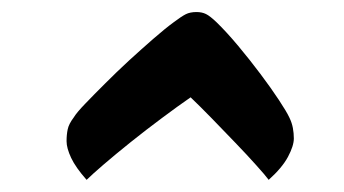

<svg xmlns="http://www.w3.org/2000/svg" viewBox="-20 -672 572 319"><path d="M123.9 -373.2Q105.8 -393.6 98.2 -409.7Q90.6 -425.9 90.6 -437.4Q90.6 -448.4 92.5 -457.2Q94.3 -466 102.6 -477Q107.4 -485 121.5 -499.6Q135.5 -514.2 154.5 -533.1Q173.4 -552.1 194.2 -571.3Q215.1 -590.4 234.7 -607.5Q254.3 -624.6 268.8 -635.2Q281.4 -644.7 288.7 -648.4Q295.9 -652 306.5 -652Q315.5 -652 322.2 -648.7Q328.8 -645.5 339.6 -635.2Q356.6 -618.7 375.9 -595.6Q395.2 -572.5 412.8 -549Q430.4 -525.6 443.3 -506Q456.3 -486.4 461 -476.2Q465 -467.9 466.6 -459.3Q468.2 -450.7 468.2 -442Q468.2 -429.7 458.5 -411.5Q448.8 -393.3 426.4 -373.2Q420.9 -380.7 406.1 -397.1Q391.4 -413.6 371.4 -434.4Q351.4 -455.2 331.8 -475.4Q312.2 -495.5 296.7 -510.3Q275.7 -495.8 249.2 -476Q222.6 -456.2 197.2 -435.9Q171.9 -415.6 152 -398.5Q132.2 -381.4 123.9 -373.2Z"/></svg>

Font: Briem Hand Thin
Style: Regular
Weight: 100
Designer: Gunnlaugur SE Briem, Eben Sorkin
Foundry: Sorkin Type Co.
Version: Version 1.003